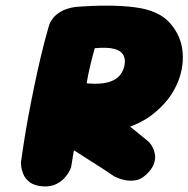

<svg xmlns="http://www.w3.org/2000/svg" viewBox="-20 -674 676 689"><path d="M136 -5Q104 -7 87 -20Q70 -33 63.5 -49.5Q57 -66 56 -78.5Q55 -91 55 -91Q59 -119 65.5 -161.5Q72 -204 81.5 -255.5Q91 -307 102.5 -362.5Q114 -418 127 -473Q140 -528 154 -576Q154 -576 157 -585.5Q160 -595 169.5 -608Q179 -621 198.5 -632.5Q218 -644 250 -649Q375 -659 463 -648Q551 -637 591 -590Q631 -544 635.5 -485Q640 -426 613.5 -368.5Q587 -311 532 -267Q509 -248 478.5 -233Q448 -218 412 -208.5Q376 -199 336.5 -196.5Q297 -194 256 -200L235 -73Q235 -73 230 -62Q225 -51 213.5 -37.5Q202 -24 183 -14Q164 -4 136 -5ZM390 -41Q355 -65 323 -85Q291 -105 255 -128.5Q219 -152 171 -184Q171 -190 188 -202Q205 -214 229 -227.5Q253 -241 277 -253.5Q301 -266 317 -274Q333 -282 333 -282Q360 -269 377 -261Q394 -253 407.5 -245.5Q421 -238 434.5 -228.5Q448 -219 466.5 -204Q485 -189 514 -165Q514 -165 519 -159Q524 -153 529.5 -141.5Q535 -130 536.5 -115.5Q538 -101 531 -83Q524 -65 503 -46Q486 -30 466.5 -27Q447 -24 429.5 -27.5Q412 -31 401 -36Q390 -41 390 -41ZM291 -375Q324 -372 348 -375Q372 -378 388 -386.5Q404 -395 413 -407.5Q422 -420 426 -436Q430 -454 426.5 -466.5Q423 -479 414.5 -486.5Q406 -494 392 -498Q378 -502 360 -502.5Q342 -503 320 -501Q311 -469 303.5 -437.5Q296 -406 291 -375Z"/></svg>

Font: Sour Gummy Black
Style: Italic
Weight: 900
Italic angle: -11.3°
Designer: Stefie Justprince
Foundry: Eifetstype
Version: Version 1.000